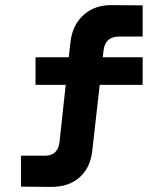

<svg xmlns="http://www.w3.org/2000/svg" viewBox="-20 -730 640 751"><path d="M62 0V-121H156Q207 -121 213 -176L237 -398H119V-506H249L256 -568Q264 -633 307.5 -672Q351 -711 419 -710L538 -709V-587H446Q392 -587 385 -533L382 -506H538V-398H370L341 -141Q334 -74 291 -36Q248 2 178 1Z"/></svg>

Font: Geist Mono
Style: Bold
Weight: 700
Monospace: yes
Designer: Basement.studio, Andrés Briganti, Mateo Zaragoza
Foundry: Basement.studio, Vercel, Andrés Briganti, Guido Ferreyra, Mateo Zaragoza
Version: Version 1.500; ttfautohint (v1.8.4.7-5d5b)